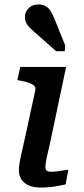

<svg xmlns="http://www.w3.org/2000/svg" viewBox="-20 -839 379 863"><path d="M163 4Q134 4 112 -4.5Q90 -13 77.5 -30.5Q65 -48 65 -74Q65 -88 67.5 -104Q70 -120 76 -147Q82 -174 92 -218L139 -435Q141 -447 132.5 -454.5Q124 -462 108 -467.5Q92 -473 69 -477L58 -479L71 -538H277L208 -210Q200 -173 194 -148Q188 -123 186 -109Q184 -95 184 -88Q184 -77 190 -72Q196 -67 209 -67Q223 -67 237 -69Q251 -71 264.5 -73Q278 -75 287 -76L275 -10Q260 -7 242 -3.5Q224 0 204 2Q184 4 163 4ZM227 -749Q218 -773 208.5 -788Q199 -803 186 -811Q173 -819 152 -819Q125 -819 108.5 -802Q92 -785 92 -763Q92 -749 97.5 -737Q103 -725 113 -715Q123 -705 136 -694L232 -609H271L273 -635Z"/></svg>

Font: Roboto Serif 20pt Medium
Style: Italic
Weight: 500
Italic angle: -10°
Version: Version 1.008